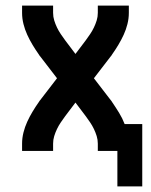

<svg xmlns="http://www.w3.org/2000/svg" viewBox="-20 -540 540 687"><path d="M400 127V0H330V-26Q330 -40 326 -53Q322 -66 316 -78.5Q310 -91 302.5 -102Q295 -113 287 -124L250 -173L213 -124Q205 -113 197.5 -102Q190 -91 184 -78.5Q178 -66 174 -53Q170 -40 170 -26V0H59V-26Q59 -46 64 -66Q69 -86 77.5 -104.5Q86 -123 96.5 -140.5Q107 -158 119 -175Q120 -177 121.5 -179Q123 -181 124 -182L184 -260L124 -338Q123 -339 121.5 -341Q120 -343 119 -345Q119 -345 119 -345Q119 -345 119 -345Q107 -362 96.5 -379.5Q86 -397 77.5 -415.5Q69 -434 64 -454Q59 -474 59 -494V-520H170V-494Q170 -480 174 -467Q178 -454 184 -441.5Q190 -429 197.5 -418Q205 -407 213 -396L250 -347L287 -396Q295 -407 302.5 -418Q310 -429 316 -441.5Q322 -454 326 -467Q330 -480 330 -494V-520H441V-494Q441 -474 436 -454Q431 -434 422.5 -415.5Q414 -397 403.5 -379.5Q393 -362 381 -345Q380 -343 378.5 -341Q377 -339 376 -338L316 -260L376 -182Q377 -181 378.5 -179Q380 -177 381 -175Q381 -175 381 -175Q381 -175 381 -175Q394 -156 406 -136.5Q418 -117 426 -96H489V127Z"/></svg>

Font: Zed Mono
Style: Bold
Weight: 700
Monospace: yes
Designer: Belleve Invis
Foundry: Belleve Invis
Version: Version 1.0.0; ttfautohint (v1.8.4)